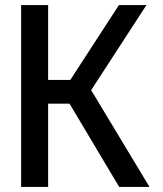

<svg xmlns="http://www.w3.org/2000/svg" viewBox="-20 -734 640 754"><path d="M63 0V-714H169V-420H256L447 -714H555L338 -380L567 0H448L253 -327H169V0Z"/></svg>

Font: Noto Sans Mono Medium
Style: Regular
Weight: 500
Designer: Monotype Design Team
Foundry: Monotype Imaging Inc.
Version: Version 2.014